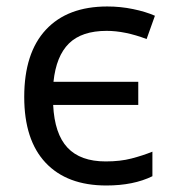

<svg xmlns="http://www.w3.org/2000/svg" viewBox="-20 -566 535 596"><path d="M310.1 9.8Q188 9.8 121.6 -60.8Q55.2 -131.3 55.2 -265.1Q55.2 -401.4 122.3 -473.6Q189.5 -545.9 313 -545.9Q354 -545.9 393.1 -537.8Q432.1 -529.8 460.9 -517.1L435.1 -444.8Q368.2 -470.2 311 -470.2Q233.9 -470.2 194.1 -431.2Q154.3 -392.1 146 -312H409.2V-240.2H145Q149.4 -150.4 189.5 -107.7Q229.5 -64.9 308.1 -64.9Q353.5 -64.9 388.2 -74Q422.9 -83 453.1 -95.2V-19Q394.5 9.8 310.1 9.8Z"/></svg>

Font: Noto Sans Southeast Asian
Style: Regular
Weight: 400
Designer: Monotype Design Team
Foundry: Monotype Imaging Inc.
Version: Version 1.06 uh; ttfautohint (v1.4.1)